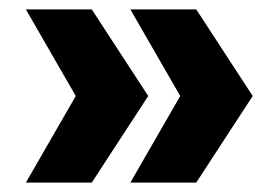

<svg xmlns="http://www.w3.org/2000/svg" viewBox="-20 -470 557 408"><path d="M35 -82 141 -266 35 -450H175L295 -266L175 -82ZM257 -82 363 -266 257 -450H397L517 -266L397 -82Z"/></svg>

Font: Trueno
Style: Bd
Weight: 700
Designer: Julieta Ulanovsky
Foundry: Julieta Ulanovsky
Version: Version 3.001b